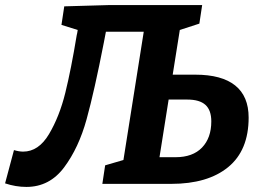

<svg xmlns="http://www.w3.org/2000/svg" viewBox="-50 -724 1033 756"><path d="M719 -430Q823 -430 876 -387.5Q929 -345 929 -261Q929 -132 848.5 -66Q768 0 624 0H353L364 -73L436 -94L516 -599H367L359 -557Q322 -367 291 -254.5Q260 -142 202.5 -65Q145 12 54 12Q12 12 -30 -2L5 -133Q25 -127 41 -127Q102 -127 143 -196Q184 -265 207 -358Q230 -451 252 -585Q254 -592 256 -606L192 -626L203 -699L378 -704H746L735 -631L658 -606L630 -430ZM641 -105Q709 -105 745.5 -143Q782 -181 782 -246Q782 -290 759 -311Q736 -332 687 -332H614L578 -105Z"/></svg>

Font: Bitter Pro
Style: Bold Italic
Weight: 700
Italic angle: -9°
Designer: Sol Matas, and Bitter project Authors
Foundry: Sol Matas
Version: Version 1.010